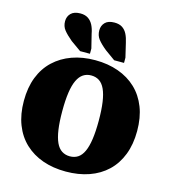

<svg xmlns="http://www.w3.org/2000/svg" viewBox="-141 -1109 1111 1241"><g transform="rotate(15 414.0 -489.0)"><path d="M575 -887 597 -794V-759H531L463 -808Q426 -838 407 -862.5Q388 -887 388 -921Q388 -953 408.5 -974Q429 -995 471 -995Q503 -995 523.5 -981.5Q544 -968 556 -944Q568 -920 575 -887ZM346 -887 369 -794V-759H303L234 -808Q198 -838 178.5 -862.5Q159 -887 159 -921Q159 -953 180 -974Q201 -995 243 -995Q274 -995 294.5 -981.5Q315 -968 327.5 -944Q340 -920 346 -887ZM414 17Q329 17 259.5 -7.5Q190 -32 139.5 -79.5Q89 -127 62 -196.5Q35 -266 35 -355Q35 -445 62 -514Q89 -583 139.5 -630.5Q190 -678 259.5 -703Q329 -728 414 -728Q499 -728 569 -703Q639 -678 689 -630.5Q739 -583 766 -514Q793 -445 793 -355Q793 -266 766 -196.5Q739 -127 689 -79.5Q639 -32 569 -7.5Q499 17 414 17ZM414 -85Q445 -85 468 -100Q491 -115 506 -147.5Q521 -180 528.5 -231.5Q536 -283 536 -355Q536 -428 528.5 -479.5Q521 -531 506 -563.5Q491 -596 468 -611Q445 -626 414 -626Q384 -626 361 -611Q338 -596 322.5 -563.5Q307 -531 299.5 -479.5Q292 -428 292 -355Q292 -283 299.5 -231.5Q307 -180 322 -147.5Q337 -115 360.5 -100Q384 -85 414 -85Z"/></g></svg>

Font: Roboto Serif 20pt Black
Style: Regular
Weight: 900
Version: Version 1.008